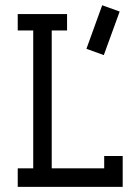

<svg xmlns="http://www.w3.org/2000/svg" viewBox="-20 -725 545 745"><path d="M376.5 -704.6 444.3 -680.2 382.8 -511.2 315.4 -535.6ZM384.3 -71.8V-119.6H456.1V0H48.8V-71.8H108.9V-606.9H48.8V-670.4H240.2V-606.9H180.7V-71.8Z"/></svg>

Font: Eligible
Style: Regular
Weight: 500
Version: Version 1.1